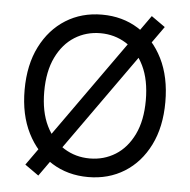

<svg xmlns="http://www.w3.org/2000/svg" viewBox="-54 -803 871 880"><g transform="rotate(5 381.5 -363.5)"><path d="M381.8 9.8Q288.1 9.8 215.1 -35.6Q142.1 -81.1 99.9 -164.8Q57.6 -248.5 57.6 -363.3Q57.6 -478.5 99.9 -562.3Q142.1 -646 215.1 -691.7Q288.1 -737.3 381.8 -737.3Q475.6 -737.3 548.6 -691.7Q621.6 -646 663.3 -562.3Q705.1 -478.5 705.1 -363.3Q705.1 -248.5 663.3 -164.8Q621.6 -81.1 548.6 -35.6Q475.6 9.8 381.8 9.8ZM381.8 -75.7Q446.8 -75.7 499.8 -108.6Q552.7 -141.6 584 -206.1Q615.2 -270.5 615.2 -363.3Q615.2 -457 584 -521.5Q552.7 -585.9 499.8 -618.9Q446.8 -651.9 381.8 -651.9Q316.4 -651.9 263.4 -618.7Q210.4 -585.4 179.2 -521Q147.9 -456.5 147.9 -363.3Q147.9 -270.5 179.2 -206.3Q210.4 -142.1 263.4 -108.9Q316.4 -75.7 381.8 -75.7ZM154.3 22.9 90.8 -22 608.9 -750.5 672.4 -705.6Z"/></g></svg>

Font: Inter 16pt
Style: Regular
Weight: 400
Version: Version 4.001;git-66647c0bb